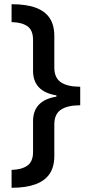

<svg xmlns="http://www.w3.org/2000/svg" viewBox="-20 -734 425 912"><path d="M35 73Q82 72 109.5 53Q137 34 137 -12V-158Q137 -257 248 -275V-281Q137 -299 137 -398V-544Q137 -591 110 -609.5Q83 -628 35 -629V-714Q105 -714 149.5 -697.5Q194 -681 216 -648Q238 -615 238 -563V-414Q238 -364 269.5 -343Q301 -322 361 -322V-234Q301 -234 269.5 -213Q238 -192 238 -143V7Q238 59 215.5 92Q193 125 148 141.5Q103 158 35 158Z"/></svg>

Font: Noto Sans Javanese Medium
Style: Regular
Weight: 500
Version: Version 2.004